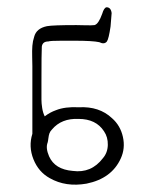

<svg xmlns="http://www.w3.org/2000/svg" viewBox="-20 -752 411 528"><path d="M273 -732Q285 -732 287 -716L284 -679Q279 -645 274 -638Q267 -629 253 -636Q235 -640 185 -640Q180 -640 149 -640Q118 -640 113 -638Q97 -638 95 -624Q94 -608 94 -525Q94 -517 94 -502Q94 -487 94 -477.5Q94 -468 96 -455Q98 -442 103 -432Q117 -443 134 -449Q159 -459 197 -457Q253 -460 288 -427Q311 -407 318 -375.5Q325 -344 312 -316Q287 -261 218 -247Q161 -237 117 -262Q86 -279 72 -314Q58 -349 69 -384V-570Q69 -578 68.5 -595.5Q68 -613 69 -626Q70 -639 74 -651Q80 -674 109 -680Q125 -683 190 -683Q197 -683 215 -682.5Q233 -682 240 -683Q251 -686 261 -714Q266 -731 273 -732ZM196 -425Q149 -427 123 -396Q118 -391 116 -385.5Q114 -380 113 -371.5Q112 -363 111 -360Q105 -345 115 -322Q131 -286 180 -282Q231 -275 263 -317Q276 -332 276.5 -353.5Q277 -375 266 -391Q244 -425 196 -425Z"/></svg>

Font: Kimchi
Style: Regular
Weight: 400
Version: Version 1.1